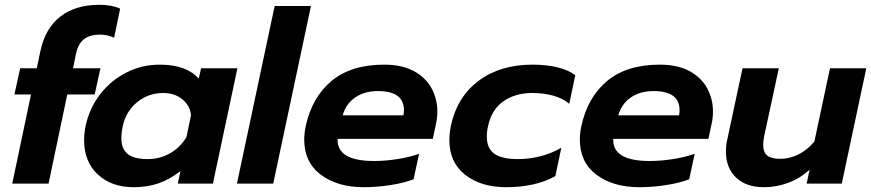

<svg xmlns="http://www.w3.org/2000/svg" viewBox="-20 -764 3626 799"><path d="M109 -371H40L64 -480H133L148 -551Q168 -646 231 -695Q294 -744 394 -744Q445 -744 480 -728L455 -607Q427 -620 396 -620Q354 -620 329.5 -601Q305 -582 296 -539L284 -480H398L374 -371H260L182 0H31Z M330 -180Q330 -208 336 -239Q352 -314 397 -372Q442 -430 506.5 -462.5Q571 -495 645 -495Q755 -495 807 -437L817 -480H968L866 0H720L731 -52Q686 -17 639.5 -1Q593 15 536 15Q444 15 387 -38Q330 -91 330 -180ZM756 -194 775 -285Q770 -326 738 -351.5Q706 -377 659 -377Q598 -377 551 -339Q504 -301 491 -239Q485 -212 485 -189Q485 -145 511 -123.5Q537 -102 595 -102Q646 -102 688.5 -126.5Q731 -151 756 -194Z M1123 -739H1274L1117 0H966Z M1246 -183Q1246 -208 1252 -238Q1278 -359 1359.5 -427Q1441 -495 1579 -495Q1652 -495 1701.5 -468.5Q1751 -442 1775.5 -397.5Q1800 -353 1800 -299Q1800 -273 1794 -247L1781 -186H1385Q1381 -94 1537 -94Q1583 -94 1634 -102Q1685 -110 1724 -124L1701 -18Q1663 -3 1606 6Q1549 15 1494 15Q1384 15 1315 -37Q1246 -89 1246 -183ZM1659 -284Q1661 -298 1661 -305Q1661 -385 1553 -385Q1496 -385 1457.5 -358Q1419 -331 1406 -284Z M1850 -181Q1850 -209 1856 -239Q1882 -361 1972 -428Q2062 -495 2196 -495Q2253 -495 2299 -484Q2345 -473 2374 -451L2349 -332Q2322 -355 2282 -366Q2242 -377 2195 -377Q2125 -377 2075.5 -343Q2026 -309 2011 -239Q2006 -219 2006 -195Q2006 -146 2037.5 -124Q2069 -102 2135 -102Q2233 -102 2316 -149L2291 -31Q2208 15 2086 15Q1982 15 1916 -36.5Q1850 -88 1850 -181Z M2393 -183Q2393 -208 2399 -238Q2425 -359 2506.5 -427Q2588 -495 2726 -495Q2799 -495 2848.5 -468.5Q2898 -442 2922.5 -397.5Q2947 -353 2947 -299Q2947 -273 2941 -247L2928 -186H2532Q2528 -94 2684 -94Q2730 -94 2781 -102Q2832 -110 2871 -124L2848 -18Q2810 -3 2753 6Q2696 15 2641 15Q2531 15 2462 -37Q2393 -89 2393 -183ZM2806 -284Q2808 -298 2808 -305Q2808 -385 2700 -385Q2643 -385 2604.5 -358Q2566 -331 2553 -284Z M3001 -133Q3001 -160 3006 -181L3070 -480H3221L3160 -197Q3156 -178 3156 -161Q3156 -130 3173 -116.5Q3190 -103 3227 -103Q3265 -103 3302 -121Q3339 -139 3369 -175L3434 -480H3585L3483 0H3337L3349 -58Q3309 -21 3259.5 -3Q3210 15 3160 15Q3084 15 3042.5 -25.5Q3001 -66 3001 -133Z"/></svg>

Font: Prompt Semibold
Style: Italic
Weight: 600
Italic angle: -12°
Designer: Katatrad Team
Foundry: CadsonDemak
Version: Version 1.000